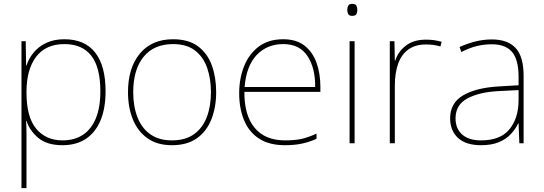

<svg xmlns="http://www.w3.org/2000/svg" viewBox="-20 -741 2811 993"><path d="M313 -538Q418 -538 472 -469.5Q526 -401 526 -269Q526 -180 499.5 -117.5Q473 -55 423.5 -22.5Q374 10 303 10Q224 10 179 -27Q134 -64 117 -116H115Q117 -82 117 -49.5Q117 -17 117 15V232H91V-528H113L115 -402H117Q128 -437 153 -468Q178 -499 218 -518.5Q258 -538 313 -538ZM313 -513Q217 -513 167 -447.5Q117 -382 117 -265V-262Q117 -135 167.5 -75Q218 -15 303 -15Q365 -15 408.5 -43.5Q452 -72 475.5 -128.5Q499 -185 499 -269Q499 -393 452 -453Q405 -513 313 -513Z M1098 -264Q1098 -187 1073.5 -124.5Q1049 -62 998.5 -26Q948 10 869 10Q793 10 742.5 -26Q692 -62 667 -124Q642 -186 642 -264Q642 -390 703.5 -464Q765 -538 875 -538Q955 -538 1004 -501.5Q1053 -465 1075.5 -403Q1098 -341 1098 -264ZM669 -264Q669 -191 691 -134.5Q713 -78 757.5 -46.5Q802 -15 869 -15Q939 -15 983.5 -47Q1028 -79 1049.5 -135.5Q1071 -192 1071 -264Q1071 -333 1051.5 -389.5Q1032 -446 989 -479.5Q946 -513 875 -513Q776 -513 722.5 -447Q669 -381 669 -264Z M1445 -538Q1513 -538 1555 -505Q1597 -472 1617 -416.5Q1637 -361 1637 -291V-266H1244Q1243 -145 1297 -80Q1351 -15 1454 -15Q1502 -15 1536.5 -22Q1571 -29 1617 -50V-23Q1579 -6 1540.5 2Q1502 10 1454 10Q1371 10 1318.5 -25Q1266 -60 1241.5 -121Q1217 -182 1217 -259Q1217 -334 1242 -397.5Q1267 -461 1317.5 -499.5Q1368 -538 1445 -538ZM1445 -513Q1361 -513 1307.5 -456.5Q1254 -400 1245 -291H1610Q1611 -390 1570 -451.5Q1529 -513 1445 -513Z M1814 -528V0H1788V-528ZM1801 -721Q1819 -721 1823.5 -711.5Q1828 -702 1828 -690Q1828 -677 1823.5 -668Q1819 -659 1801 -659Q1786 -659 1781 -668Q1776 -677 1776 -690Q1776 -702 1781 -711.5Q1786 -721 1801 -721Z M2183 -536Q2207 -536 2226.5 -533Q2246 -530 2264 -525L2258 -501Q2239 -506 2222.5 -508.5Q2206 -511 2183 -511Q2128 -511 2092 -485Q2056 -459 2039 -411Q2022 -363 2022 -297V0H1996V-528H2020L2022 -427H2024Q2038 -473 2078.5 -504.5Q2119 -536 2183 -536Z M2524 -537Q2606 -537 2647 -492.5Q2688 -448 2688 -350V0H2666L2662 -103H2660Q2646 -73 2621.5 -47Q2597 -21 2559.5 -5.5Q2522 10 2468 10Q2389 10 2348.5 -28Q2308 -66 2308 -129Q2308 -208 2374.5 -247.5Q2441 -287 2559 -294L2662 -300V-343Q2662 -433 2628 -472.5Q2594 -512 2524 -512Q2484 -512 2446.5 -503Q2409 -494 2366 -472L2357 -498Q2397 -516 2438.5 -526.5Q2480 -537 2524 -537ZM2561 -270Q2459 -265 2397.5 -232Q2336 -199 2336 -129Q2336 -76 2370 -45.5Q2404 -15 2468 -15Q2568 -15 2614.5 -72Q2661 -129 2662 -220V-275Z"/></svg>

Font: Noto Sans Cham Thin
Style: Regular
Weight: 250
Version: Version 2.002